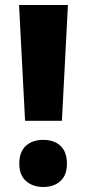

<svg xmlns="http://www.w3.org/2000/svg" viewBox="-20 -734 347 766"><path d="M80 -252 56 -714H251L227 -252ZM153 12Q111 12 84 -11.5Q57 -35 57 -81Q57 -128 83 -152Q109 -176 153 -176Q196 -176 221.5 -152Q247 -128 247 -81Q247 -35 221 -11.5Q195 12 153 12Z"/></svg>

Font: Noto Sans Malayalam Condensed Black
Style: Regular
Weight: 900
Width: 3
Designer: Jelle Bosma - Monotype Design Team
Foundry: Monotype Imaging Inc.
Version: Version 2.104; ttfautohint (v1.8.4.7-5d5b)